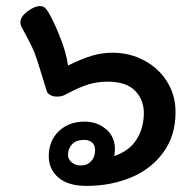

<svg xmlns="http://www.w3.org/2000/svg" viewBox="-20 -617 638 630"><path d="M556 -249Q556 -172 516 -117Q476 -62 409.5 -34.5Q343 -7 264 -7Q203 -7 171.5 -34.5Q140 -62 140 -104Q140 -155 173 -186.5Q206 -218 258 -218Q298 -218 327.5 -193.5Q357 -169 357 -128Q357 -119 355 -105Q405 -122 428.5 -160Q452 -198 452 -246Q452 -290 423 -319.5Q394 -349 333 -349Q299 -349 270 -340Q241 -331 205 -312Q193 -305 185 -302.5Q177 -300 168 -300Q154 -300 144.5 -305.5Q135 -311 133 -319L119 -365Q100 -428 91.5 -448.5Q83 -469 49 -532Q47 -540 47 -544Q47 -562 70 -579.5Q93 -597 111 -597Q124 -597 132 -587Q148 -566 173 -505.5Q198 -445 203 -402Q248 -424 281 -434Q314 -444 349 -444Q405 -444 452.5 -419Q500 -394 528 -349.5Q556 -305 556 -249ZM292 -124Q292 -141 282 -149.5Q272 -158 256 -158Q230 -158 216.5 -143.5Q203 -129 203 -109Q203 -95 215 -84.5Q227 -74 245 -74Q266 -74 279 -88Q292 -102 292 -124Z"/></svg>

Font: Mali SemiBold
Style: Italic
Weight: 600
Italic angle: -10°
Version: Version 1.000; ttfautohint (v1.6)